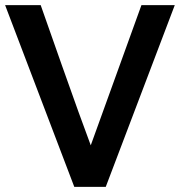

<svg xmlns="http://www.w3.org/2000/svg" viewBox="-22 -731 731 751"><path d="M391.6 0 661.6 -710.9H531.2L333 -162.6C306.2 -233.9 268.6 -337.9 220.2 -475.1C171.9 -612.3 144.5 -690.9 137.2 -710.9H-2L268.6 0Z"/></svg>

Font: Ride
Style: Bold
Weight: 700
Version: Version 3.000